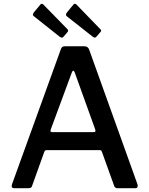

<svg xmlns="http://www.w3.org/2000/svg" viewBox="-20 -984 781 1004"><path d="M41 -12 43 -21 298 -726Q301 -735 306 -738.5Q311 -742 320 -742H421Q440 -742 446 -725L699 -20Q700 -18 700 -13Q700 0 689 0H594Q581 0 577 -12L513 -190Q511 -195 509 -197Q507 -199 501 -199H224Q215 -199 212 -191L147 -10Q144 0 130 0H53Q41 0 41 -12ZM470 -293Q477 -293 478.5 -296.5Q480 -300 478 -307L370 -607Q367 -614 363 -614Q359 -614 356 -606L245 -306L244 -300Q244 -293 253 -293ZM206 -961 333 -831Q336 -828 336 -824Q336 -819 332 -815L313 -793Q309 -787 304 -787Q300 -787 292 -792L161 -896Q152 -902 152 -907Q152 -912 157 -919L191 -960Q197 -968 206 -961ZM379 -961 505 -831Q509 -827 509 -824Q509 -820 504 -815L485 -793Q480 -787 476 -787Q473 -787 465 -792L333 -896Q325 -901 325 -907Q325 -912 330 -919L364 -960Q370 -968 379 -961Z"/></svg>

Font: Libre Franklin Medium
Style: Regular
Weight: 500
Designer: Pablo Impallari, Rodrigo Fuenzalida
Foundry: Impallari Type
Version: Version 1.002; ttfautohint (v1.5)